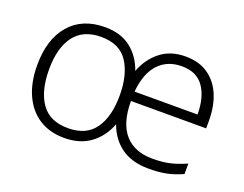

<svg xmlns="http://www.w3.org/2000/svg" viewBox="-91 -715 1139 897"><g transform="rotate(20 478.5 -266.0)"><path d="M696 -542Q763 -542 808.5 -510.5Q854 -479 877 -424Q900 -369 900 -298V-259H526Q526 -150 574 -95Q622 -40 712 -40Q762 -40 798.5 -48.5Q835 -57 878 -76V-24Q839 -6 800.5 2Q762 10 711 10Q628 10 575 -28Q522 -66 498 -133Q473 -67 421 -28.5Q369 10 291 10Q218 10 165.5 -24Q113 -58 85 -120.5Q57 -183 57 -267Q57 -396 120 -469Q183 -542 296 -542Q374 -542 424 -503Q474 -464 497 -398Q521 -462 571 -502Q621 -542 696 -542ZM695 -493Q623 -493 579 -445.5Q535 -398 527 -306H840Q840 -390 805 -441.5Q770 -493 695 -493ZM294 -493Q205 -493 160.5 -434Q116 -375 116 -267Q116 -161 158.5 -100Q201 -39 292 -39Q383 -39 425.5 -99.5Q468 -160 468 -265Q468 -368 427 -430.5Q386 -493 294 -493Z"/></g></svg>

Font: Noto Sans Light
Style: Regular
Weight: 300
Designer: Monotype Design Team
Foundry: Monotype Imaging Inc.
Version: Version 2.007